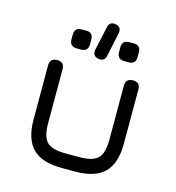

<svg xmlns="http://www.w3.org/2000/svg" viewBox="-109 -826 845 920"><g transform="rotate(15 314.0 -366.5)"><path d="M314 -551Q284 -557 289 -589L315 -707Q321 -738 353 -732Q383 -726 377 -694L352 -576Q346 -545 314 -551ZM202 -572Q166 -572 166 -608V-631Q166 -666 202 -666H224Q258 -666 258 -631V-608Q258 -572 224 -572ZM438 -572Q402 -572 402 -608V-631Q402 -666 438 -666H460Q494 -666 494 -631V-608Q494 -572 460 -572ZM90 -190V-458Q90 -494 126 -494Q162 -494 162 -458V-190Q162 -123 187.5 -97.5Q213 -72 280 -72H348Q415 -72 440.5 -97.5Q466 -123 466 -190V-458Q466 -494 502 -494Q538 -494 538 -458V-190Q538 -92 492 -46Q446 0 348 0H280Q182 0 136 -46Q90 -92 90 -190Z"/></g></svg>

Font: Jura SemiBold
Style: Regular
Weight: 600
Designer: Daniel Johnson, Alexei Vanyashin
Foundry: Daniel Johnson
Version: Version 5.103